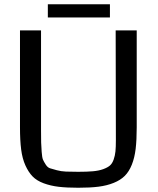

<svg xmlns="http://www.w3.org/2000/svg" viewBox="-20 -871 744 903"><path d="M74 0ZM623 -728V-272Q623 -213 618 -171Q613 -129 600 -96.5Q587 -64 567 -44Q547 -24 515 -11Q483 2 443.5 7Q404 12 348 12Q294 12 256 7.5Q218 3 185.5 -9Q153 -21 133.5 -41Q114 -61 99.5 -93Q85 -125 79.5 -168Q74 -211 74 -272V-728H173V-259Q173 -219 173.5 -201Q174 -183 176 -156.5Q178 -130 182 -120.5Q186 -111 195 -97Q204 -83 215.5 -79.5Q227 -76 247 -70.5Q267 -65 290.5 -64Q314 -63 348 -63Q389 -63 417 -65.5Q445 -68 465.5 -75.5Q486 -83 497 -92.5Q508 -102 514.5 -120.5Q521 -139 523 -159Q525 -179 525 -212L524 -728ZM205 -851H497V-789H205Z"/></svg>

Font: Myanmar Chatu
Style: Regular
Weight: 400
Designer: Danh Hong
Foundry: Google Inc.
Version: Version 2.00 November 20, 2015